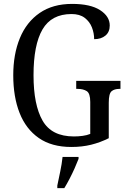

<svg xmlns="http://www.w3.org/2000/svg" viewBox="-20 -744 657 985"><path d="M346 10Q245 10 179 -36Q113 -82 80.5 -164.5Q48 -247 48 -358Q48 -466 82 -548.5Q116 -631 183.5 -677.5Q251 -724 350 -724Q444 -724 493.5 -692Q543 -660 543 -613Q543 -580 521 -561.5Q499 -543 463 -543Q463 -574 451.5 -603.5Q440 -633 414.5 -652.5Q389 -672 347 -672Q244 -672 198 -593Q152 -514 152 -358Q152 -206 198.5 -125Q245 -44 359 -44Q382 -44 404 -47Q426 -50 443 -57V-221Q443 -265 425 -276.5Q407 -288 378 -288H371V-329H598V-288H592Q567 -288 552.5 -276Q538 -264 538 -217V-35Q494 -13 447.5 -1.5Q401 10 346 10ZM274 208Q281 174 289 136Q297 98 301 61H383V71Q375 92 363 119Q351 146 337 173Q323 200 310 221H274Z"/></svg>

Font: Noto Serif Sinhala Condensed
Style: Regular
Weight: 400
Width: 3
Designer: Jelle Bosma - Monotype Design Team
Foundry: Monotype Imaging Inc.
Version: Version 2.007; ttfautohint (v1.8.4.7-5d5b)